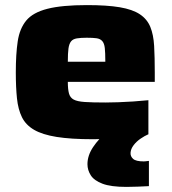

<svg xmlns="http://www.w3.org/2000/svg" viewBox="-20 -538 675 753"><path d="M344 8Q258 8 202 -1Q146 -10 113.5 -29Q81 -48 66 -78.5Q51 -109 46.5 -152.5Q42 -196 42 -254Q42 -326 49.5 -376Q57 -426 83 -457.5Q109 -489 166 -503.5Q223 -518 321 -518Q400 -518 450 -509.5Q500 -501 528.5 -482Q557 -463 569.5 -432.5Q582 -402 584.5 -358Q587 -314 587 -254V-217H246Q246 -188 250.5 -171.5Q255 -155 269 -147.5Q283 -140 312.5 -138Q342 -136 394 -136Q415 -136 443.5 -137Q472 -138 502.5 -140Q533 -142 562 -145V-12Q541 -6 505 -1.5Q469 3 427 5.5Q385 8 344 8ZM393 -276V-299Q393 -331 391 -349.5Q389 -368 381 -377Q373 -386 358.5 -388Q344 -390 320 -390Q297 -390 281.5 -387.5Q266 -385 258.5 -375.5Q251 -366 248.5 -347.5Q246 -329 246 -296H413ZM476 195Q415 195 382 182.5Q349 170 336 149.5Q323 129 323 106Q323 72 345 39Q367 6 402 -23L563 -12Q547 -5 531 6Q515 17 504 31.5Q493 46 492 61Q491 75 502 85Q513 95 544 95Q546 95 551.5 94.5Q557 94 564 93V192Q546 193 521 194Q496 195 476 195Z"/></svg>

Font: Saira Expanded ExtraBold
Style: Regular
Weight: 800
Width: 7
Designer: Hector Gatti with collaboration of the Omnibus-Type team
Foundry: Omnibus-Type
Version: Version 1.101